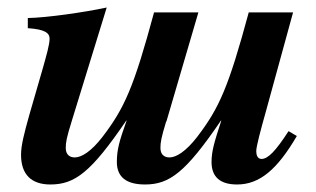

<svg xmlns="http://www.w3.org/2000/svg" viewBox="-20 -482 840 511"><path d="M748 -133C713 -79 693 -59 676 -59C665 -59 662 -70 662 -80C662 -92 674 -137 687 -183L760 -449H642C588 -249 563 -194 505 -118C475 -79 449 -63 431 -63C417 -63 407 -71 407 -88C407 -103 409 -115 422 -158L423 -159L508 -449H390C336 -249 311 -194 253 -118C223 -79 197 -63 179 -63C165 -63 155 -71 155 -88C155 -103 157 -115 171 -160L264 -462C203 -449 105 -435 54 -434V-407C100 -404 112 -394 112 -379C112 -363 103 -333 95 -304L58 -176C44 -126 36 -95 36 -70C36 -17 64 9 114 9C179 9 222 -23 316 -161H317C298 -108 291 -84 291 -51C291 -11 316 9 366 9C431 9 474 -23 568 -161H569C551 -106 543 -80 543 -51C543 -10 567 9 611 9C671 9 718 -31 770 -120Z"/></svg>

Font: XITS
Style: Bold Italic
Weight: 700
Italic angle: -16.33°
Designer: MicroPress Inc., with final additions and corrections provided by Coen Hoffman, Elsevier (retired)
Version: Version 1.302